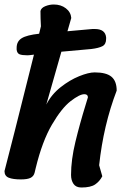

<svg xmlns="http://www.w3.org/2000/svg" viewBox="-33 -795 577 854"><path d="M378 -666H389Q435 -666 439 -629V-622Q439 -598 422.5 -589.5Q406 -581 373 -577L240 -565L173 -330Q196 -375 236.5 -407Q277 -439 319 -456Q361 -473 388 -473Q440 -473 463 -453.5Q486 -434 486 -392Q427 -238 408 -60L422 -11Q410 12 390 25.5Q370 39 329 39Q305 39 294 23Q283 7 283 -17Q283 -84 302.5 -164.5Q322 -245 348 -329Q358 -361 358 -362Q358 -376 342 -376Q321 -376 281 -345Q241 -314 198 -240.5Q155 -167 126 -48Q125 -43 121 -27Q117 -11 103 -4Q89 3 60 3Q25 3 6 -4.5Q-13 -12 -13 -34Q13 -132 118 -552L102 -550L90 -549Q65 -549 54 -553.5Q43 -558 41 -574V-582Q41 -611 63.5 -625Q86 -639 141 -645L149 -678Q148 -691 147.5 -712.5Q147 -734 147 -746Q150 -760 168.5 -767.5Q187 -775 206 -775Q238 -775 260 -758Q282 -741 284 -715L267 -656Z"/></svg>

Font: Sriracha
Style: Regular
Weight: 400
Designer: Suppakit Chalermlarp
Version: Version 1.002g